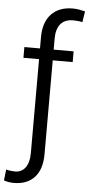

<svg xmlns="http://www.w3.org/2000/svg" viewBox="-84 -795 486 1045"><g transform="rotate(5 158.5 -273.0)"><path d="M294.9 -528.3V-469.7H186V43.5Q186 126 145.5 169.7Q105 213.4 33.2 213.4Q4.4 213.4 -21.5 204.6L-14.6 144Q-7.3 147 8.5 148.9Q24.4 150.9 33.2 150.9Q70.3 150.9 90.8 122.6Q111.3 94.2 111.3 43.5V-469.7H25.9V-528.3H111.3V-588.9Q111.3 -671.9 153.6 -716.1Q195.8 -760.3 270 -760.3Q287.1 -760.3 304 -757.6Q320.8 -754.9 337.9 -750.5L328.6 -690.9Q307.1 -696.3 277.8 -696.3Q232.4 -696.3 209.2 -668.5Q186 -640.6 186 -588.9V-528.3Z"/></g></svg>

Font: Vazirmatn RD Light
Style: Regular
Weight: 300
Designer: Saber Rastikerdar
Foundry: Saber Rastikerdar
Version: Version 32.102